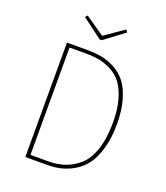

<svg xmlns="http://www.w3.org/2000/svg" viewBox="-155 -968 928 1074"><g transform="rotate(20 309.5 -431.5)"><path d="M409 -863 421 -850 301 -760H289L169 -850L180 -863L295 -784ZM245 -681Q293 -681 332 -673.5Q371 -666 411.5 -644Q452 -622 479.5 -586Q507 -550 524.5 -489.5Q542 -429 542 -348Q542 -266 524 -203Q506 -140 478 -102Q450 -64 410 -40.5Q370 -17 331.5 -8.5Q293 0 249 0H123V-681ZM243 -660H146V-21H250Q303 -21 347.5 -35.5Q392 -50 432 -84Q472 -118 495 -185.5Q518 -253 518 -348Q518 -426 501.5 -483.5Q485 -541 460 -574Q435 -607 397 -627Q359 -647 323 -653.5Q287 -660 243 -660Z"/></g></svg>

Font: FiraGO Thin
Style: Regular
Weight: 100
Designer: bBox Type
Foundry: bBox Type GmbH
Version: Version 1.001;PS 001.001;hotconv 1.0.88;makeotf.lib2.5.64775